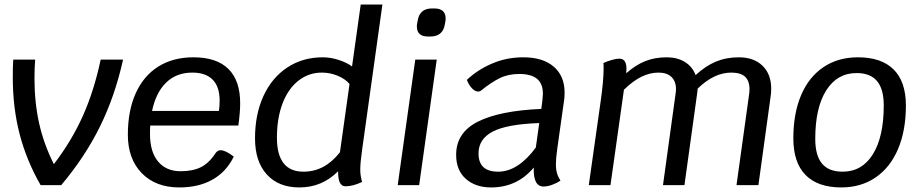

<svg xmlns="http://www.w3.org/2000/svg" viewBox="-20 -811 4038 841"><path d="M519 -550Q484 -391 418 -257Q352 -123 248 0H158Q96 -108 66 -223.5Q36 -339 36 -472Q36 -523 38 -550H134Q131 -508 131 -469Q131 -362 151.5 -270.5Q172 -179 216 -92Q294 -194 343 -303.5Q392 -413 421 -550Z M638 -261Q637 -249 637 -224Q637 -146 672.5 -103.5Q708 -61 771 -61Q825 -61 860.5 -79Q896 -97 924 -140Q933 -153 946 -153Q968 -153 1004 -125Q971 -58 910.5 -24Q850 10 765 10Q662 10 601 -52.5Q540 -115 540 -221Q540 -326 574.5 -402.5Q609 -479 673.5 -519.5Q738 -560 827 -560Q929 -560 980.5 -509Q1032 -458 1032 -359Q1032 -319 1024 -261ZM646 -325H939Q942 -346 942 -371Q942 -431 911.5 -462Q881 -493 822 -493Q753 -493 708 -449.5Q663 -406 646 -325Z M1566 -154Q1558 -98 1558 -67Q1558 -42 1566 -14Q1526 5 1493 5Q1461 5 1461 -57V-61Q1391 10 1291 10Q1200 10 1148.5 -47Q1097 -104 1097 -205Q1097 -310 1134 -390.5Q1171 -471 1238.5 -515.5Q1306 -560 1394 -560Q1428 -560 1463.5 -548.5Q1499 -537 1522 -520L1560 -791H1655ZM1511 -443Q1493 -465 1459.5 -479Q1426 -493 1390 -493Q1332 -493 1287 -457.5Q1242 -422 1217.5 -357.5Q1193 -293 1193 -208Q1193 -59 1309 -59Q1356 -59 1395.5 -80Q1435 -101 1469 -144Z M1799 -550H1893L1816 0H1722ZM1806 -695Q1806 -703 1807 -707L1809 -718Q1817 -774 1872 -774H1882Q1932 -774 1932 -730Q1932 -722 1931 -718L1929 -707Q1921 -651 1865 -651H1855Q1806 -651 1806 -695Z M2421 -160Q2415 -118 2415 -92Q2415 -68 2420 -51.5Q2425 -35 2435 -20Q2419 -9 2398.5 -1.5Q2378 6 2361 6Q2315 6 2318 -77Q2245 10 2131 10Q2063 10 2020.5 -27.5Q1978 -65 1978 -133Q1978 -230 2073 -278Q2168 -326 2351 -334L2356 -373Q2358 -393 2358 -401Q2358 -444 2332.5 -465.5Q2307 -487 2254 -487Q2206 -487 2168.5 -468.5Q2131 -450 2088 -415Q2082 -410 2074 -410Q2061 -410 2047.5 -424Q2034 -438 2025 -461Q2071 -505 2135 -532.5Q2199 -560 2272 -560Q2358 -560 2405.5 -519Q2453 -478 2453 -406Q2453 -384 2451 -373ZM2327 -165 2342 -272Q2200 -267 2138 -234.5Q2076 -202 2076 -139Q2076 -59 2162 -59Q2207 -59 2249 -87Q2291 -115 2327 -165Z M3358 -423Q3358 -403 3356 -392L3302 0H3206L3260 -389Q3263 -406 3263 -420Q3263 -457 3243.5 -475Q3224 -493 3183 -493Q3108 -493 3036 -423L3034 -404L2978 0H2884L2939 -399Q2941 -413 2941 -420Q2941 -455 2921 -474Q2901 -493 2865 -493Q2827 -493 2790 -475Q2753 -457 2713 -418L2654 0H2559L2610 -360Q2624 -455 2624 -513Q2624 -530 2623 -535Q2641 -543 2660 -548.5Q2679 -554 2693 -554Q2724 -554 2724 -510Q2724 -497 2723 -490Q2765 -527 2807 -543.5Q2849 -560 2900 -560Q2947 -560 2980 -539.5Q3013 -519 3027 -482Q3070 -522 3115.5 -541Q3161 -560 3216 -560Q3282 -560 3320 -523Q3358 -486 3358 -423Z M3455 -205Q3455 -314 3489 -394Q3523 -474 3587 -517Q3651 -560 3738 -560Q3841 -560 3894.5 -506.5Q3948 -453 3948 -349Q3948 -239 3913.5 -158Q3879 -77 3815 -33.5Q3751 10 3665 10Q3562 10 3508.5 -44.5Q3455 -99 3455 -205ZM3851 -349Q3851 -421 3821.5 -456Q3792 -491 3732 -491Q3647 -491 3599 -415Q3551 -339 3551 -203Q3551 -130 3580.5 -94.5Q3610 -59 3671 -59Q3756 -59 3803.5 -135.5Q3851 -212 3851 -349Z"/></svg>

Font: Krub Medium
Style: Italic
Weight: 500
Italic angle: -8°
Designer: Ekaluck Peanpanawate
Foundry: Cadson Demak Co.,Ltd.
Version: Version 1.000; ttfautohint (v1.6)